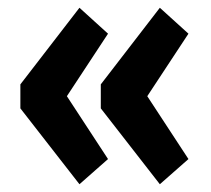

<svg xmlns="http://www.w3.org/2000/svg" viewBox="-20 -516 541 492"><path d="M389.6 -43.9 238.3 -238.3V-299.8L389.6 -496.1L462.9 -429.7L357.4 -269.5L462.9 -108.4ZM183.6 -43.9 32.2 -238.3V-299.8L183.6 -496.1L256.8 -429.7L151.4 -269.5L256.8 -108.4Z"/></svg>

Font: Reddit Sans Condensed Black
Style: Regular
Weight: 900
Designer: Stephen Hutchings
Foundry: Reddit
Version: Version 1.014